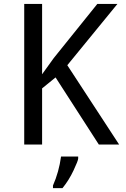

<svg xmlns="http://www.w3.org/2000/svg" viewBox="-20 -734 640 975"><path d="M585 0H481.9L262.2 -340.8L193.8 -285.2V0H103V-713.9H193.8V-356.9L252.9 -439L474.1 -713.9H576.2L321.8 -402.8ZM249 208Q279.3 139.6 290 61H377V70.8Q377 81.5 353.5 131.3Q330.1 181.2 297.4 221.2H249Z"/></svg>

Font: Apple Sans Adjectives
Style: Regular
Weight: 400
Monospace: yes
Foundry: Apple Sans Adjectives
Version: Version 0.01